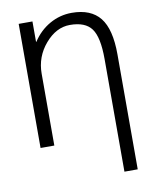

<svg xmlns="http://www.w3.org/2000/svg" viewBox="-101 -816 899 1113"><g transform="rotate(-10 348.5 -260.0)"><path d="M85 -730.5H166V-610.4H168Q208 -671.9 268.6 -706.1Q329.1 -740.2 398.4 -740.2Q510.7 -740.2 564.5 -672.9Q618.2 -605.5 618.2 -457V219.7H540V-443.4Q540 -572.3 502.9 -622.6Q465.8 -672.9 376 -672.9Q294.9 -672.9 230.5 -597.7Q166 -522.5 166 -422.9V0H85Z"/></g></svg>

Font: Mgen+ 1c regular
Style: Regular
Weight: 400
Designer: [Source Han Sans]
Ryoko NISHIZUKA  (kana & ideographs); Paul D. Hunt (Latin, Greek & Cyrillic); Wenlong ZHANG  (bopomofo
Version: Version 1.059.20150602